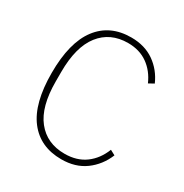

<svg xmlns="http://www.w3.org/2000/svg" viewBox="-167 -842 947 986"><g transform="rotate(30 306.5 -349.0)"><path d="M331 12Q205 12 136 -78Q67 -168 67 -348Q67 -528 136 -619Q205 -710 331 -710Q411 -710 467.5 -670.5Q524 -631 553 -565L522 -548Q496 -608 447.5 -642.5Q399 -677 331 -677Q226 -677 166.5 -601Q107 -525 107 -376V-320Q107 -171 166.5 -96Q226 -21 331 -21Q404 -21 453.5 -57.5Q503 -94 528 -158L558 -142Q529 -72 471.5 -30Q414 12 331 12Z"/></g></svg>

Font: IBM Plex Sans KR ExtraLight
Style: Regular
Weight: 200
Designer: Mike Abbink; Paul van der Laan; Pieter van Rosmalen; Wujin Sim; Chorong Kim; Dohee Lee;
Foundry: Sandoll Inc.
Version: Version 1.001